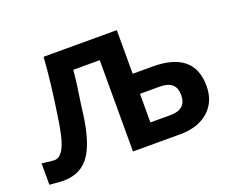

<svg xmlns="http://www.w3.org/2000/svg" viewBox="-98 -725 1097 905"><g transform="rotate(-20 450.5 -272.5)"><path d="M558.6 -100.6H659.2Q739.3 -100.6 739.3 -172.9Q739.3 -244.1 658.2 -244.1H558.6ZM10.7 12.7V-94.7Q60.5 -87.9 72.3 -87.9Q103.5 -87.9 124 -131.3Q144.5 -174.8 160.2 -292Q182.6 -437.5 191.4 -563.5H558.6V-344.7H658.2Q866.2 -344.7 866.2 -171.9Q866.2 -92.8 813.5 -46.4Q760.7 0 670.9 0H434.6V-458H301.8Q298.8 -410.2 278.3 -278.3Q261.7 -122.1 216.3 -52.2Q170.9 17.6 80.1 17.6Q66.4 17.6 56.2 16.6Q45.9 15.6 33.7 14.6Q21.5 13.7 10.7 12.7Z"/></g></svg>

Font: Gothic A1
Style: Bold
Weight: 700
Version: Version 2.50